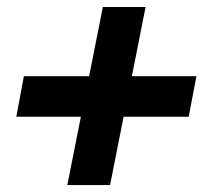

<svg xmlns="http://www.w3.org/2000/svg" viewBox="-20 -581 587 546"><path d="M210 -249H26.4L47.9 -364.3H233.4L272.5 -561H394L355 -364.3H538.6L516.6 -249H331.5L293 -54.7H171.4Z"/></svg>

Font: Reddit Sans Fudge
Style: Bold
Weight: 700
Italic angle: -11.25°
Designer: Stephen Hutchings
Version: Version 1.013